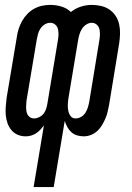

<svg xmlns="http://www.w3.org/2000/svg" viewBox="-20 -548 540 783"><path d="M117 215 159 -36Q152 -27 144 -18.5Q136 -10 126.5 -4Q117 2 106.5 5Q96 8 85 8Q67 8 52 1.5Q37 -5 26.5 -17.5Q16 -30 10.5 -46Q5 -62 3.5 -79Q2 -96 3.5 -114Q5 -132 7 -149L49 -399Q51 -415 56.5 -431.5Q62 -448 70.5 -463Q79 -478 91.5 -491Q104 -504 119.5 -512.5Q135 -521 151.5 -524.5Q168 -528 185 -528Q209 -528 231.5 -521Q254 -514 269 -499Q288 -514 310 -521Q332 -528 354 -528Q374 -528 393 -523.5Q412 -519 427 -508.5Q442 -498 452 -482.5Q462 -467 466 -448.5Q470 -430 469.5 -410.5Q469 -391 466 -371L425 -121Q422 -107 419 -93Q416 -79 410 -65Q404 -51 396 -37.5Q388 -24 376.5 -13.5Q365 -3 350.5 2.5Q336 8 322 8Q307 8 294 4Q281 0 271 -9Q261 -18 254.5 -30Q248 -42 244 -55L199 215ZM119 -65Q129 -65 139.5 -70Q150 -75 157 -83.5Q164 -92 167.5 -102.5Q171 -113 173 -124L216 -383Q218 -394 218.5 -406Q219 -418 216.5 -429Q214 -440 205.5 -447.5Q197 -455 185 -455Q173 -455 162.5 -448.5Q152 -442 145 -431.5Q138 -421 135 -409.5Q132 -398 130 -387L88 -137Q87 -126 86.5 -114Q86 -102 88.5 -91Q91 -80 99 -72.5Q107 -65 119 -65ZM288 -65Q300 -65 311 -71.5Q322 -78 328.5 -88.5Q335 -99 338.5 -110.5Q342 -122 344 -133L385 -383Q387 -394 387.5 -406Q388 -418 385.5 -429Q383 -440 374.5 -447.5Q366 -455 354 -455Q343 -455 332.5 -448.5Q322 -442 315 -431.5Q308 -421 304.5 -409.5Q301 -398 299 -387L259 -147Q257 -134 256.5 -121Q256 -108 258.5 -96Q261 -84 268 -74.5Q275 -65 288 -65Z"/></svg>

Font: Iosevka Medium
Style: Italic
Weight: 500
Italic angle: -9°
Monospace: yes
Designer: Belleve Invis
Foundry: Belleve Invis
Version: Version 32.5.0; ttfautohint (v1.8.4)